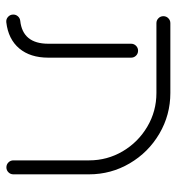

<svg xmlns="http://www.w3.org/2000/svg" viewBox="4 -564 563 612"><g transform="rotate(90 286.0 -257.5)"><path d="M25.9 -17.8Q25.9 -26.3 31.5 -32.6Q37 -38.9 45.6 -40Q118.9 -47.8 118.9 -129.6V-393.3Q118.9 -402.6 125.4 -409.1Q131.9 -415.6 141.1 -415.6Q150.4 -415.6 156.9 -409.1Q163.3 -402.6 163.3 -393.3V-129.6Q163.3 -71.9 133.9 -36.9Q104.4 -1.9 50.7 4.4Q40.7 5.6 33.3 -1.1Q25.9 -7.8 25.9 -17.8ZM513 4.1Q503.7 4.1 497.2 -2.4Q490.7 -8.9 490.7 -18.1V-259.3Q490.7 -317.4 461.7 -366.7Q432.6 -415.9 383.3 -445Q334.1 -474.1 275.9 -474.1H53.3Q44.1 -474.1 37.6 -480.6Q31.1 -487 31.1 -496.3Q31.1 -505.6 37.6 -512Q44.1 -518.5 53.3 -518.5H275.9Q345.9 -518.5 405.6 -483.5Q465.2 -448.5 500.2 -388.9Q535.2 -329.3 535.2 -259.3V-18.1Q535.2 -8.9 528.7 -2.4Q522.2 4.1 513 4.1Z"/></g></svg>

Font: 26F Galaxy Hebrew
Style: Regular
Weight: 400
Designer: C₂₉H₂₅N₃O₅
Version: Version 1.000